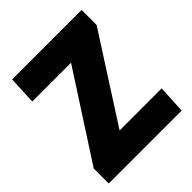

<svg xmlns="http://www.w3.org/2000/svg" viewBox="-200 -856 985 985"><g transform="rotate(-45 292.5 -364.0)"><path d="M21 -109 321 -573V-575H41L48 -728H552V-619L254 -155V-153H558L550 0H21Z"/></g></svg>

Font: Murecho Thin ExtraBold
Style: Regular
Weight: 800
Version: Version 1.010